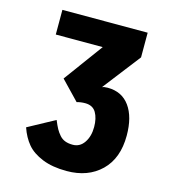

<svg xmlns="http://www.w3.org/2000/svg" viewBox="-107 -786 784 883"><g transform="rotate(15 285.0 -344.5)"><path d="M348.5 -403.5Q357.5 -408 375 -408Q443 -408 479.8 -357.2Q516.5 -306.5 516.5 -217.5Q516.5 -109.5 454.5 -49.2Q392.5 11 291 11Q223 11 175 -8.5Q127 -28 101 -59Q75 -90 59.5 -135L186.5 -204Q196.5 -179.5 204.5 -165Q212.5 -150.5 224 -137.5Q235.5 -124.5 250.8 -118.8Q266 -113 287 -113Q321 -113 341.2 -142.8Q361.5 -172.5 361.5 -217Q361.5 -258.5 345.8 -285.5Q330 -312.5 293.5 -312.5Q272.5 -312.5 254 -307L168 -396.5L304.5 -582.5H81V-700H487V-582.5Z"/></g></svg>

Font: League Mono Narrow ExtraBold
Style: Regular
Weight: 800
Width: 3
Designer: Tyler Finck
Foundry: The League of Moveable Type / Tyler Finck
Version: Version 2.210